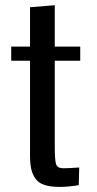

<svg xmlns="http://www.w3.org/2000/svg" viewBox="-20 -716 377 743"><path d="M286.6 -67.9 284.7 0.5Q243.7 7.3 210.4 7.3Q174.8 7.3 151.6 -0.5Q128.4 -8.3 116.7 -25.4Q105 -42.5 100.6 -63.2Q96.2 -84 96.2 -116.2V-481H23.4V-535.6H96.2V-688L191.9 -695.8V-535.6H290.5V-481H191.9V-148.9Q191.9 -96.2 197 -80.6Q202.1 -64.9 225.1 -64.9Q247.6 -64.9 286.6 -67.9Z"/></svg>

Font: Coda
Style: Regular
Weight: 400
Designer: vernon adams
Foundry: vernon adams
Version: Version 2.001; ttfautohint (v0.8) -r 50 -G 200 -x